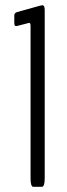

<svg xmlns="http://www.w3.org/2000/svg" viewBox="-20 -722 260 742"><path d="M108.9 0Q98.1 0 98.1 -32.7V-622.1Q98.1 -628.9 96.4 -631.6Q94.7 -634.3 91.3 -633.3L45.9 -621.6Q40.5 -620.1 37.8 -622.8Q35.2 -625.5 35.2 -635.7V-662.1Q35.2 -671.9 45.9 -675.3L135.3 -700.2Q140.6 -701.7 144 -701.7Q152.8 -701.7 152.8 -683.1V-32.7Q152.8 0 141.6 0Z"/></svg>

Font: BenchNine Light
Style: Regular
Weight: 300
Version: Version 1 ; ttfautohint (v0.92.18-e454-dirty) -l 8 -r 50 -G 